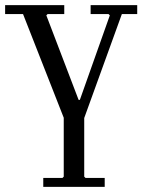

<svg xmlns="http://www.w3.org/2000/svg" viewBox="-25 -480 561 750"><path d="M329 -460H511V-425H451L304 -19V210L309 215H384V250H144V215H219L224 210V-20L65 -425H-5V-460H226V-425H161L156 -420L282 -90H287L404 -420L399 -425H329Z"/></svg>

Font: Brygada 1918
Style: Regular
Weight: 400
Designer: Mateusz Machalski | Borys Kosmynka | Przemek Hoffer
Foundry: NIEPODLEGLA 2018
Version: Version 3.006